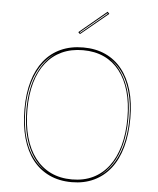

<svg xmlns="http://www.w3.org/2000/svg" viewBox="-61 -981 863 1048"><g transform="rotate(5 370.0 -457.0)"><path d="M371 -723Q439 -723 492.5 -698.5Q546 -674 583.5 -627Q621 -580 640.5 -513Q660 -446 660 -360Q660 -272 640.5 -202Q621 -132 583.5 -84Q546 -36 492.5 -10.5Q439 15 371 15Q302 15 248 -10.5Q194 -36 156.5 -84Q119 -132 99.5 -202Q80 -272 80 -360Q80 -446 99.5 -513Q119 -580 156.5 -627Q194 -674 248 -698.5Q302 -723 371 -723ZM371 -708Q306 -708 255 -684.5Q204 -661 168.5 -616Q133 -571 114.5 -506.5Q96 -442 96 -360Q96 -275 114.5 -208.5Q133 -142 168.5 -95.5Q204 -49 255 -24.5Q306 0 371 0Q436 0 486.5 -24.5Q537 -49 572 -95.5Q607 -142 625.5 -208.5Q644 -275 644 -360Q644 -442 625.5 -506.5Q607 -571 572 -616Q537 -661 486.5 -684.5Q436 -708 371 -708ZM228 -31Q162 -73 126.5 -157Q91 -241 91 -360Q91 -475 127.5 -556Q164 -637 225 -677Q192 -657 166 -626.5Q140 -596 122 -556Q104 -516 94.5 -467Q85 -418 85 -360Q85 -300 94 -249Q103 -198 121 -156.5Q139 -115 165.5 -83.5Q192 -52 228 -31ZM514 -31Q548 -52 574 -83.5Q600 -115 618 -156.5Q636 -198 645.5 -249Q655 -300 655 -360Q655 -417 645.5 -466.5Q636 -516 618.5 -556Q601 -596 575 -626.5Q549 -657 516 -677Q577 -637 613 -555.5Q649 -474 649 -360Q649 -281 633 -216.5Q617 -152 586.5 -105.5Q556 -59 514 -31ZM346 -794 336 -804 486 -929 496 -918ZM344 -804 347 -801 488 -918 485 -921Z"/></g></svg>

Font: Kalnia Glaze Thin Thin
Style: Regular
Weight: 250
Version: Version 1.110